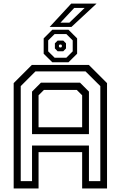

<svg xmlns="http://www.w3.org/2000/svg" viewBox="-20 -1068 684 1088"><path d="M57.5 0V-597L160.5 -700H483.5L586.5 -597V0H445.5V-206H198.5V0ZM97.5 -41.5H161.5V-243.5H484V-41.5H548.5V-580L464.5 -663.5H181L97.5 -580ZM198.5 -347H445.5V-528L415 -558.5H229L198.5 -528ZM161.5 -308V-549L212 -599.5H433.5L484 -549V-308ZM276.5 -715 227.5 -763.5V-850.5L276.5 -899.5H368L417 -850.5V-763.5L368 -715ZM289.5 -741H356L392 -777V-839L356 -875H289.5L253 -839V-777ZM306.5 -777.5 291 -793.5V-822.5L306.5 -838H338.5L354 -822.5V-793.5L338.5 -777.5ZM318 -799H326.5L330.5 -803.5V-811.5L326.5 -815.5H318L314 -811.5V-803.5ZM261.5 -915.5 383.5 -1047.5H527L385 -915.5ZM322.5 -939.5H373L459.5 -1023H400.5Z"/></svg>

Font: Tourney Thin
Style: Regular
Weight: 400
Version: Version 1.015